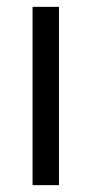

<svg xmlns="http://www.w3.org/2000/svg" viewBox="-20 -540 267 560"><path d="M75 0V-520H152V0Z"/></svg>

Font: M PLUS 1p
Style: Regular
Weight: 400
Version: Version 1.062